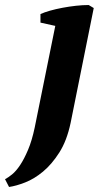

<svg xmlns="http://www.w3.org/2000/svg" viewBox="-101 -532 420 764"><path d="M119 -429 60 -442V-476Q75 -483 98 -489.5Q121 -496 147.5 -501Q174 -506 201 -509Q228 -512 252 -512L272 -500L180 -43Q165 28 135 75Q105 122 70 151Q35 180 -1 194Q-37 208 -65 212L-81 181Q-69 175 -53 162Q-37 149 -21 125Q-5 101 10.5 64.5Q26 28 37 -24Z"/></svg>

Font: PT Serif
Style: Bold Italic
Weight: 700
Italic angle: -12°
Designer: A.Korolkova, O.Umpeleva, V.Yefimov
Foundry: ParaType Ltd
Version: Version 1.000W OFL